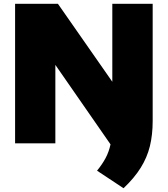

<svg xmlns="http://www.w3.org/2000/svg" viewBox="-20 -760 889 1018"><path d="M635 238 494.5 145Q522 111.5 539.8 78.2Q557.5 45 566 5.5L273.5 -416V0H60V-740H287L575.5 -326.5V-740H789.5V-118Q789.5 -45.5 774.8 14.8Q760 75 726.2 129.2Q692.5 183.5 635 238Z"/></svg>

Font: Encode Sans SemiExpanded SemiExpanded Black
Style: Regular
Weight: 900
Width: 6
Designer: Multiple Designers
Foundry: Impallari Type
Version: Version 3.000; ttfautohint (v1.8.3) -l 8 -r 50 -G 200 -x 14 